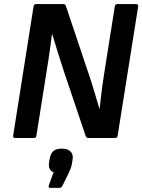

<svg xmlns="http://www.w3.org/2000/svg" viewBox="-20 -675 696 939"><path d="M55.1 0Q42.4 0 44.4 -11.7L144.1 -643.3Q146.1 -655 156.5 -655H289.3Q295.7 -655 298.7 -652.2Q301.7 -649.3 303 -643.3L411.2 -321.2Q426.6 -276.1 440 -231.1Q453.3 -186.2 465.6 -145.5H467.7Q470.6 -173.2 473.8 -200.5Q476.9 -227.9 480.6 -255.3Q484.3 -282.6 488.6 -309.7L541.4 -643.3Q543.4 -655 553.7 -655H645Q657.7 -655 655.7 -643.3L555.4 -11.7Q553.4 0 543.3 0H412.8Q402.1 0 398.4 -11.7L295 -318.3Q278.6 -367.5 263.7 -415.8Q248.9 -464.1 235.9 -506.5H233.9Q229.9 -475.5 225.9 -445.3Q221.9 -415.1 217.2 -384.9Q212.6 -354.8 207.6 -324.1L158.1 -11.7Q156.1 0 146.4 0ZM226.3 243.7Q214.9 243.7 218.6 231.7L242.2 167.3Q227.6 161.9 222.2 149.6Q216.9 137.2 220.2 119.1L223.2 100.8Q227.9 74 241.8 63Q255.7 51.9 281.8 51.9Q310.9 51.9 325.1 66Q339.3 80 335 106.1L332 123.8Q330 137.1 325.8 148.5Q321.6 159.8 315 173.5L286.2 232Q279.9 243.7 271.5 243.7Z"/></svg>

Font: Sofia Sans Hairline
Style: Italic
Weight: 1
Italic angle: -9°
Designer: Botio Nikoltchev, Ani Petrova
Foundry: lettersoup
Version: Version 4.102